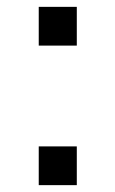

<svg xmlns="http://www.w3.org/2000/svg" viewBox="-20 -540 336 560"><path d="M204 -407V-520H93V-407ZM204 0V-113H93V0Z"/></svg>

Font: Noto Sans Hebrew Droid Medium
Style: Regular
Weight: 500
Designer: Monotype Design Team
Foundry: Monotype Imaging Inc.
Version: Version 1.100